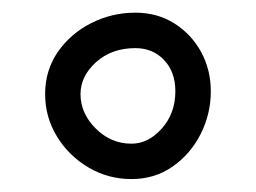

<svg xmlns="http://www.w3.org/2000/svg" viewBox="-20 -340 400 300"><path d="M105.8 -192.9Q105.8 -220.9 130.1 -242.9Q154.5 -264.8 191.4 -264.8Q218.8 -264.8 236.4 -246.2Q254 -227.7 254 -197.3Q254 -163 232.9 -139.3Q211.8 -115.5 185.5 -115.5Q153.2 -115.5 129.5 -139.3Q105.8 -163 105.8 -192.9ZM50.5 -192.9Q50.5 -157.1 68.9 -126.9Q87.3 -96.7 118 -78.5Q148.7 -60.2 185.5 -60.2Q221.9 -60.2 249.9 -79.9Q277.9 -99.5 293.7 -130.9Q309.4 -162.3 309.4 -197.3Q309.4 -230.8 294.3 -258.7Q279.1 -286.5 252.6 -303.3Q226.1 -320.2 191.4 -320.2Q154.7 -320.2 122.4 -303.8Q90.2 -287.5 70.3 -258.8Q50.5 -230 50.5 -192.9Z"/></svg>

Font: Mikhak VF
Style: Regular
Weight: 100
Designer: Amin Abedi
Version: Version 3.001